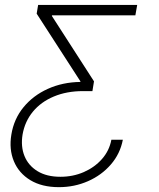

<svg xmlns="http://www.w3.org/2000/svg" viewBox="-20 -566 645 777"><path d="M218.3 191.4Q149.4 191.4 102.8 163.1Q56.2 134.8 36.1 86.4Q16.1 38.1 25.9 -21Q36.1 -84.5 75.2 -132.1Q114.3 -179.7 173.8 -206.5Q233.4 -233.4 304.7 -234.4L305.7 -236.3L128.4 -510.7L134.3 -545.9H535.2L527.8 -503.9H190.4L189.9 -501.5L360.4 -236.8L354 -197.3H315.9Q250 -197.3 198 -175.5Q146 -153.8 113.3 -114.3Q80.6 -74.7 71.3 -21.5Q63.5 26.9 79.1 65.4Q94.7 104 131.8 126.7Q168.9 149.4 224.6 149.4Q275.4 149.4 319.1 130.4Q362.8 111.3 392.6 77.6Q422.4 43.9 430.7 -0.5H477.1Q466.3 56.2 428.7 99.6Q391.1 143.1 336.2 167.2Q281.2 191.4 218.3 191.4Z"/></svg>

Font: Inter ExtraLight
Style: Italic
Weight: 250
Italic angle: -9.3988°
Designer: Rasmus Andersson
Foundry: rsms
Version: Version 4.001;git-66647c0bb